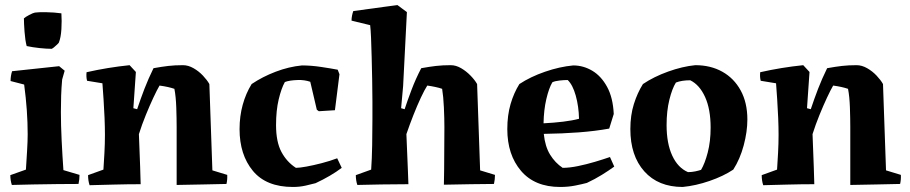

<svg xmlns="http://www.w3.org/2000/svg" viewBox="-20 -731 3615 763"><path d="M27 4Q21 -15 21 -35L83 -57Q85 -89 87.5 -129.5Q90 -170 90 -197Q90 -244 86.5 -293.5Q83 -343 76 -395L22 -409Q22 -429 28 -448L215 -468L237 -450L227 -415Q224 -382 223 -351Q222 -320 222 -286Q222 -234 225 -172.5Q228 -111 232 -55L296 -36Q296 -27 295 -18Q294 -9 292 0Q258 0 209 0.5Q160 1 111 2Q62 3 27 4ZM86 -548Q80 -571 77.5 -605Q75 -639 75 -658Q80 -663 96 -671.5Q112 -680 119 -681Q132 -683 163.5 -682.5Q195 -682 224 -678Q226 -648 224 -615Q222 -582 214 -562Q214 -561 207.5 -554.5Q201 -548 194 -542.5Q187 -537 186 -537Q165 -537 137 -540Q109 -543 86 -548Z M336 5Q330 -13 330 -35L391 -57Q393 -87 395 -123.5Q397 -160 397 -195Q397 -225 395.5 -262.5Q394 -300 391.5 -336.5Q389 -373 387 -400L326 -410Q322 -425 324 -444Q408 -463 495 -472L520 -445L510 -301L525 -297Q539 -339 554 -378Q569 -417 590 -460Q623 -466 649 -469Q675 -472 707 -472Q728 -472 749 -460Q770 -448 786.5 -430.5Q803 -413 812 -397Q815 -311 818 -225.5Q821 -140 824 -54L883 -36Q884 -17 880 0Q841 1 787 2Q733 3 682 4V-226Q682 -260 680.5 -304Q679 -348 673 -378Q650 -386 614 -391Q604 -374 589.5 -343Q575 -312 559.5 -274Q544 -236 532 -198L537 -66L538 -32Q538 -24 538.5 -16Q539 -8 539 1Q487 1 432 2.5Q377 4 336 5Z M1144 12Q1038 12 985 -52Q932 -116 932 -218Q932 -269 944.5 -314.5Q957 -360 980 -397Q1023 -426 1075.5 -446Q1128 -466 1180 -471Q1216 -471 1256 -465Q1296 -459 1322 -454L1329 -436L1311 -293L1247 -289L1239 -295L1213 -406Q1190 -414 1163 -413Q1130 -412 1112 -405Q1098 -380 1087.5 -336Q1077 -292 1077 -234Q1077 -167 1098.5 -127Q1120 -87 1156 -64Q1170 -64 1197.5 -69Q1225 -74 1258 -82.5Q1291 -91 1320 -102L1338 -64Q1317 -48 1290.5 -32.5Q1264 -17 1234 -3Q1219 1 1195 6.5Q1171 12 1144 12Z M1400 4Q1394 -14 1394 -35L1455 -57Q1458 -99 1459 -154.5Q1460 -210 1460 -259Q1460 -287 1460 -328Q1460 -369 1459 -415Q1458 -461 1457 -504.5Q1456 -548 1454.5 -581.5Q1453 -615 1451 -631L1377 -649Q1377 -659 1379 -669Q1381 -679 1384 -687L1559 -711L1597 -683L1582 -389L1574 -301L1588 -297Q1598 -328 1615 -373Q1632 -418 1654 -460Q1687 -466 1713 -469Q1739 -472 1771 -472Q1792 -472 1812.5 -460Q1833 -448 1850 -430.5Q1867 -413 1876 -397Q1879 -311 1882 -225.5Q1885 -140 1888 -54L1947 -36Q1947 -27 1946 -18Q1945 -9 1943 0Q1905 0 1850.5 1Q1796 2 1744 3L1745 -59L1746 -226Q1746 -260 1744 -304Q1742 -348 1737 -378Q1726 -382 1709.5 -385.5Q1693 -389 1678 -391Q1667 -374 1652.5 -343Q1638 -312 1623 -274Q1608 -236 1595 -198L1601 -53L1603 1Q1550 1 1495 2Q1440 3 1400 4Z M2206 12Q2105 12 2050.5 -52Q1996 -116 1996 -218Q1996 -273 2009 -317.5Q2022 -362 2044 -397Q2088 -426 2146 -446Q2204 -466 2258 -471Q2298 -471 2333.5 -450Q2369 -429 2392.5 -386Q2416 -343 2419 -278L2401 -220Q2346 -210 2280.5 -205Q2215 -200 2141 -199Q2146 -149 2166 -116.5Q2186 -84 2216 -64Q2243 -64 2277 -71Q2311 -78 2344.5 -88Q2378 -98 2404 -107L2421 -69Q2399 -53 2371.5 -36Q2344 -19 2312 -4Q2293 1 2265.5 6.5Q2238 12 2206 12ZM2140 -241Q2181 -243 2218 -247.5Q2255 -252 2281 -259Q2280 -308 2268 -351Q2256 -394 2236 -413Q2222 -413 2203.5 -411Q2185 -409 2175 -404Q2161 -380 2151 -337Q2141 -294 2140 -241Z M2693 12Q2596 12 2540.5 -50Q2485 -112 2485 -218Q2485 -273 2499 -317.5Q2513 -362 2535 -397Q2578 -426 2635 -446.5Q2692 -467 2743 -472Q2804 -472 2850.5 -446Q2897 -420 2923.5 -371.5Q2950 -323 2950 -256Q2950 -208 2935.5 -153.5Q2921 -99 2894 -57Q2855 -31 2800 -12Q2745 7 2693 12ZM2714 -47Q2729 -47 2743 -50Q2757 -53 2766 -56Q2781 -81 2792.5 -125Q2804 -169 2804 -224Q2804 -297 2782 -345.5Q2760 -394 2723 -412Q2689 -412 2666 -403Q2651 -379 2640 -334.5Q2629 -290 2629 -234Q2629 -161 2651.5 -112.5Q2674 -64 2714 -47Z M3013 5Q3007 -13 3007 -35L3068 -57Q3070 -87 3072 -123.5Q3074 -160 3074 -195Q3074 -225 3072.5 -262.5Q3071 -300 3068.5 -336.5Q3066 -373 3064 -400L3003 -410Q2999 -425 3001 -444Q3085 -463 3172 -472L3197 -445L3187 -301L3202 -297Q3216 -339 3231 -378Q3246 -417 3267 -460Q3300 -466 3326 -469Q3352 -472 3384 -472Q3405 -472 3426 -460Q3447 -448 3463.5 -430.5Q3480 -413 3489 -397Q3492 -311 3495 -225.5Q3498 -140 3501 -54L3560 -36Q3561 -17 3557 0Q3518 1 3464 2Q3410 3 3359 4V-226Q3359 -260 3357.5 -304Q3356 -348 3350 -378Q3327 -386 3291 -391Q3281 -374 3266.5 -343Q3252 -312 3236.5 -274Q3221 -236 3209 -198L3214 -66L3215 -32Q3215 -24 3215.5 -16Q3216 -8 3216 1Q3164 1 3109 2.5Q3054 4 3013 5Z"/></svg>

Font: Labrada
Style: Bold
Weight: 700
Designer: Mercedes Jáuregui
Foundry: Omnibus-Type Team
Version: Version 1.000; ttfautohint (v1.8.4.7-5d5b)